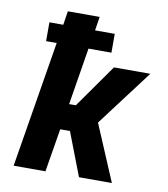

<svg xmlns="http://www.w3.org/2000/svg" viewBox="-82 -805 765 874"><g transform="rotate(10 300.0 -367.5)"><path d="M342 0 265 -200H220L187 0H40L136 -584H87V-671H151L161 -735H308L298 -671H389V-584H283L240 -320H271L412 -520H580L384 -260L494 0Z"/></g></svg>

Font: Iosevka Heavy Extended
Style: Italic
Weight: 900
Width: 7
Italic angle: -9°
Monospace: yes
Designer: Belleve Invis
Foundry: Belleve Invis
Version: Version 32.5.0; ttfautohint (v1.8.4)